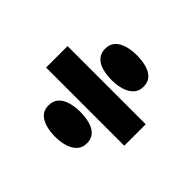

<svg xmlns="http://www.w3.org/2000/svg" viewBox="-141 -814 1082 1082"><g transform="rotate(45 399.5 -273.5)"><path d="M88 -188V-359H711V-188ZM400 52Q358 52 323.5 42Q289 32 268.5 10.5Q248 -11 248 -47Q248 -84 269 -106Q290 -128 325 -138Q360 -148 400 -148Q442 -148 477 -138.5Q512 -129 532.5 -107Q553 -85 553 -49Q553 -13 531 9.5Q509 32 474.5 42Q440 52 400 52ZM400 -399Q358 -399 323.5 -408.5Q289 -418 268.5 -440.5Q248 -463 248 -499Q248 -535 269 -557Q290 -579 325 -589Q360 -599 400 -599Q442 -599 477 -589.5Q512 -580 532.5 -558.5Q553 -537 553 -500Q553 -464 531.5 -442Q510 -420 475.5 -409.5Q441 -399 400 -399Z"/></g></svg>

Font: Lexend Peta Black
Style: Regular
Weight: 900
Version: Version 1.007